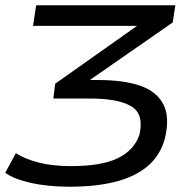

<svg xmlns="http://www.w3.org/2000/svg" viewBox="-35 -516 735 727"><path d="M229 191Q145 191 80 176Q15 161 -15 138L25 64Q59 86 111.5 99.5Q164 113 234 113Q349 113 411 83Q473 53 493 -6Q511 -84 462 -113.5Q413 -143 303 -143H167L174 -199L522 -445L515 -418H90L102 -496H629L619 -431L285 -199L272 -213H337Q433 -213 495.5 -191.5Q558 -170 583.5 -121Q609 -72 589 10Q571 74 523 114Q475 154 401 172.5Q327 191 229 191Z"/></svg>

Font: Nunito Sans 7pt Expanded
Style: Italic
Weight: 400
Width: 7
Italic angle: -9°
Designer: Vernon Adams
Foundry: Vernon Adams
Version: Version 3.101;gftools[0.9.27]